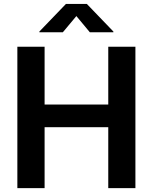

<svg xmlns="http://www.w3.org/2000/svg" viewBox="-20 -968 786 988"><path d="M69.3 0V-727.5H209.5V-430.2H537.1V-727.5H676.8V0H537.1V-313.5H209.5V0ZM303.2 -801.8H182.6V-805.7L319.3 -947.8H426.8L563.5 -805.7V-801.8H442.4L373 -885.3Z"/></svg>

Font: Inter Cardless
Style: Bold
Weight: 700
Designer: Rasmus Andersson
Foundry: rsms
Version: Version 4.001;git-9221beed3